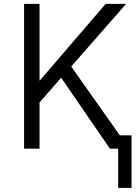

<svg xmlns="http://www.w3.org/2000/svg" viewBox="-20 -751 706 970"><path d="M577.1 -67.4Q593.8 -67.4 644.5 -67.4Q644.5 -1 644.5 198.2Q627.9 198.2 577.1 198.2Q577.1 131.8 577.1 -67.4ZM101.6 0Q101.6 -182.6 101.6 -731.4Q121.1 -731.4 179.7 -731.4Q179.7 -634.8 179.7 -344.7Q179.7 -344.7 181.6 -344.7Q264.6 -441.4 513.7 -731.4Q540 -731.4 617.2 -731.4Q547.9 -652.3 339.8 -415Q413.1 -311.5 632.8 0Q608.4 0 535.2 0Q473.6 -89.8 289.1 -358.4Q261.7 -327.1 179.7 -233.4Q179.7 -174.8 179.7 0Q160.2 0 101.6 0Z"/></svg>

Font: Gothic A1
Style: Regular
Weight: 400
Designer: HanYang I&C Co.,Ltd.
Version: Version 2.50